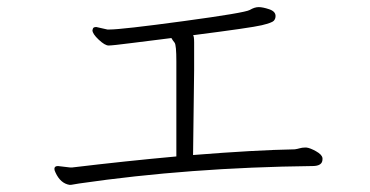

<svg xmlns="http://www.w3.org/2000/svg" viewBox="-20 -617 1040 540"><path d="M526 -420 523 -181Q697 -195 809 -197Q816 -198 823 -200Q830 -202 837 -202H842Q852 -201 869 -191.5Q886 -182 887 -172V-169Q887 -150 859 -150Q513 -146 203 -101Q195 -100 188 -98.5Q181 -97 176 -97Q150 -101 136 -132Q133 -138 133 -142Q133 -150 143 -150L177 -146H183Q333 -164 476 -177V-444Q476 -491 471 -497Q466 -503 462 -510Q456 -509 430.5 -506Q405 -503 350.5 -496Q296 -489 285.5 -489Q275 -489 257.5 -505.5Q240 -522 240 -532Q240 -533 241.5 -537Q243 -541 251 -541L282 -534H288Q322 -534 495.5 -557.5Q669 -581 682.5 -589Q696 -597 707.5 -597Q719 -597 737 -591Q755 -585 755 -572Q755 -564 750 -558.5Q745 -553 716 -546Q687 -539 523 -518Q526 -515 526 -498Z"/></svg>

Font: ToneOZ-Pinyin-WenKai-Light
Style: Light
Weight: 300
Designer: Fontworks Inc.
Foundry: ToneOZ
Version: Version 0.240331